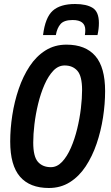

<svg xmlns="http://www.w3.org/2000/svg" viewBox="-20 -931 552 959"><path d="M224 8Q129 8 80 -48.5Q31 -105 31 -224Q31 -288 41.5 -356Q52 -424 73.5 -487Q95 -550 128 -600Q161 -650 207 -679Q253 -708 312 -708Q407 -708 456 -651.5Q505 -595 505 -476Q505 -412 494.5 -344Q484 -276 462.5 -213Q441 -150 408 -100Q375 -50 329 -21Q283 8 224 8ZM234 -96Q265 -96 290 -122.5Q315 -149 334 -192.5Q353 -236 365.5 -287.5Q378 -339 384 -389.5Q390 -440 390 -481Q390 -551 366.5 -577.5Q343 -604 303 -604Q271 -604 246 -577.5Q221 -551 202 -507.5Q183 -464 170.5 -412.5Q158 -361 152 -310.5Q146 -260 146 -219Q146 -149 169.5 -122.5Q193 -96 234 -96ZM355 -911Q412 -911 443 -891.5Q474 -872 474 -816Q474 -787 467 -756H404Q405 -763 405.5 -769Q406 -775 406 -781Q406 -831 343 -831Q300 -831 282.5 -811Q265 -791 259 -756H195Q206 -844 243.5 -877.5Q281 -911 355 -911Z"/></svg>

Font: Georama SemiCondensed SemiBold
Style: Italic
Weight: 600
Width: 4
Italic angle: -9°
Designer: Jean-Baptiste Levee
Foundry: Production Type
Version: Version 1.000